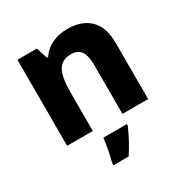

<svg xmlns="http://www.w3.org/2000/svg" viewBox="-178 -700 1018 1061"><g transform="rotate(-30 331.0 -169.0)"><path d="M591 -357V0H427V-313Q427 -371 407.5 -399.5Q388 -428 346 -428Q286 -428 262 -385Q238 -342 238 -252V0H74V-549H198L221 -477H228Q254 -517 298 -538Q342 -559 397 -559Q488 -559 539.5 -509Q591 -459 591 -357ZM420 71Q385 152 339 221H242V208Q250 177 258.5 134Q267 91 270 61H420Z"/></g></svg>

Font: Noto Sans UI ExtraBold
Style: Regular
Weight: 800
Designer: Monotype Design Team
Foundry: Monotype Imaging Inc.
Version: Version 1.001